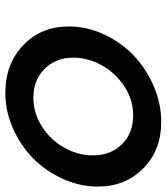

<svg xmlns="http://www.w3.org/2000/svg" viewBox="27 -632 618 712"><g transform="rotate(90 336.0 -276.0)"><path d="M78.1 -222.2Q78.1 -290 107.9 -353.5Q137.7 -417 186.3 -463.1Q234.9 -509.3 299.8 -537.1Q364.7 -564.9 432.1 -564.9Q537.6 -564.9 604.7 -498Q671.9 -431.2 671.9 -330.1Q671.9 -263.2 643.1 -199.7Q614.3 -136.2 567.1 -89.8Q520 -43.5 456.1 -15.1Q392.1 13.2 325.2 13.2Q216.3 13.2 147.2 -53.5Q78.1 -120.1 78.1 -222.2ZM193.8 -238.8Q193.8 -174.3 235.1 -132.6Q276.4 -90.8 341.8 -90.8Q398.9 -90.8 448.7 -122.3Q498.5 -153.8 527.3 -204.8Q556.2 -255.9 556.2 -312Q556.2 -377.4 514.9 -419.2Q473.6 -460.9 407.2 -460.9Q351.1 -460.9 301.5 -429Q252 -397 222.9 -345.5Q193.8 -293.9 193.8 -238.8Z"/></g></svg>

Font: Involve SemiBold Oblique
Style: Italic
Weight: 600
Italic angle: -10.5°
Designer: Stefan Peev
Foundry: Context Ltd.
Version: Version 1.001